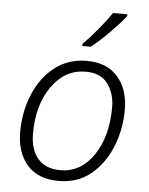

<svg xmlns="http://www.w3.org/2000/svg" viewBox="-54 -811 673 865"><g transform="rotate(5 282.0 -378.5)"><path d="M243 9Q330 9 390 -41Q450 -91 481.5 -170Q513 -249 513 -337Q513 -428 464 -484.5Q415 -541 324 -541Q240 -541 179 -493.5Q118 -446 85 -367Q52 -288 52 -195Q52 -103 101 -47Q150 9 243 9ZM247 -40Q180 -40 145 -81Q110 -122 110 -194Q110 -323 169.5 -407.5Q229 -492 323 -492Q392 -492 423.5 -447.5Q455 -403 455 -343Q455 -210 397 -125Q339 -40 247 -40ZM297 -606H335Q374 -636 419 -682Q464 -728 487 -758V-766H422Q400 -733 363.5 -689Q327 -645 297 -616Z"/></g></svg>

Font: Noto Sans UI Light
Style: Italic
Weight: 300
Italic angle: -12°
Designer: Monotype Design Team
Foundry: Monotype Imaging Inc.
Version: Version 1.901